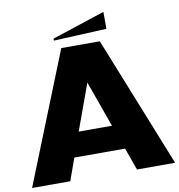

<svg xmlns="http://www.w3.org/2000/svg" viewBox="-96 -998 1013 1085"><g transform="rotate(-10 410.5 -455.0)"><path d="M266.1 -798.8V-810.1L569.8 -910.2V-813ZM0 0 299.8 -750H521L820.8 0H602.1L556.2 -127.9H265.1L219.2 0ZM314.9 -268.1H505.9L411.1 -532.2Z"/></g></svg>

Font: Mayenne Sans Regular
Style: Regular
Weight: 600
Width: 6
Designer: Jérémy Landes — Studio Triple
Foundry: Jérémy Landes — Studio Triple
Version: Version 1.001;hotconv 1.0.109;makeotfexe 2.5.65596